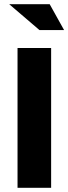

<svg xmlns="http://www.w3.org/2000/svg" viewBox="-20 -900 328 920"><path d="M64 -670V0H225V-670ZM24 -880 169 -756H287L218 -880Z"/></svg>

Font: LT Wave Alt Black
Style: Regular
Weight: 900
Designer: Daniel Lyons
Version: Version 2.5 (Glyphs App)